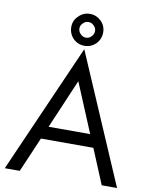

<svg xmlns="http://www.w3.org/2000/svg" viewBox="-105 -1407 909 1158"><g transform="rotate(10 349.5 -828.0)"><path d="M510.7 -539.1Q430.7 -539.1 189.5 -539.1Q166 -485.4 97.7 -325.2Q75.2 -325.2 5.9 -325.2Q92.8 -522.5 353.5 -1115.2Q438.5 -918 693.4 -325.2Q669.9 -325.2 599.6 -325.2Q578.1 -378.9 510.7 -539.1ZM477.5 -617.2Q446.3 -692.4 351.6 -918.9Q319.3 -843.8 222.7 -617.2Q287.1 -617.2 477.5 -617.2ZM350.6 -1331.1Q390.6 -1331.1 419.9 -1302.7Q448.2 -1274.4 448.2 -1234.4Q448.2 -1193.4 419.9 -1164.1Q390.6 -1135.7 350.6 -1135.7Q309.6 -1135.7 281.2 -1164.1Q252.9 -1193.4 252.9 -1234.4Q252.9 -1274.4 282.2 -1301.8Q310.5 -1331.1 350.6 -1331.1ZM350.6 -1281.2Q331.1 -1281.2 317.4 -1266.6Q302.7 -1252.9 302.7 -1234.4Q302.7 -1214.8 317.4 -1200.2Q332 -1185.5 350.6 -1185.5Q370.1 -1185.5 383.8 -1200.2Q398.4 -1213.9 398.4 -1234.4Q398.4 -1252.9 383.8 -1266.6Q370.1 -1281.2 350.6 -1281.2Z"/></g></svg>

Font: Das Gitter
Style: Book
Weight: 400
Version: Version 006.000